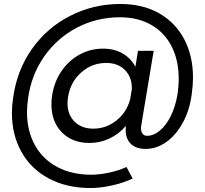

<svg xmlns="http://www.w3.org/2000/svg" viewBox="-20 -735 1031 967"><path d="M40 -166Q40 -203 46 -242Q65 -381 141 -488.5Q217 -596 334 -655.5Q451 -715 586 -715Q699 -715 781.5 -668Q864 -621 908 -537Q952 -453 952 -345Q952 -306 946 -264Q936 -182 901.5 -118.5Q867 -55 818 -20Q769 15 714 15Q665 15 639 -10.5Q613 -36 613 -80Q613 -94 614 -101Q579 -60 531.5 -37.5Q484 -15 431 -15Q344 -15 291.5 -68.5Q239 -122 239 -210Q239 -235 243 -258Q254 -325 290.5 -378Q327 -431 381.5 -460.5Q436 -490 499 -490Q555 -490 597 -466Q639 -442 662 -399L675 -479H754L692 -107Q690 -95 690 -90Q690 -72 698 -61.5Q706 -51 720 -51Q754 -51 785.5 -77.5Q817 -104 840 -150.5Q863 -197 873 -255Q880 -296 880 -339Q880 -431 844.5 -501Q809 -571 742 -609.5Q675 -648 584 -648Q468 -648 368 -596Q268 -544 202.5 -450.5Q137 -357 121 -237Q116 -199 116 -170Q116 -77 155 -5.5Q194 66 267.5 105.5Q341 145 439 145Q482 145 531.5 134Q581 123 617 106L648 164Q602 186 544 199Q486 212 437 212Q316 212 226 164Q136 116 88 30Q40 -56 40 -166ZM320 -215Q320 -158 355.5 -122.5Q391 -87 450 -87Q514 -87 565.5 -127.5Q617 -168 635 -233L644 -285Q646 -344 610.5 -381Q575 -418 515 -418Q443 -418 389 -370Q335 -322 323 -248Q320 -232 320 -215Z"/></svg>

Font: Oak Sans
Style: Italic
Weight: 400
Italic angle: -9.49998°
Foundry: Erik Kennedy, Walven
Version: Version 1.000